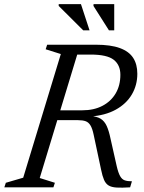

<svg xmlns="http://www.w3.org/2000/svg" viewBox="-38 -884 679 906"><path d="M350.5 -363.5Q405 -363.5 445.2 -384.5Q485.5 -405.5 507.8 -443.2Q530 -481 530 -531Q530 -577.5 498.5 -602Q467 -626.5 389.5 -626.5H262.5L279 -673H414Q484.5 -673 527.5 -657.2Q570.5 -641.5 590.2 -611.2Q610 -581 610 -536Q610 -482 584 -438Q558 -394 508.2 -366.5Q458.5 -339 386 -334V-337Q418.5 -335 436.8 -323.8Q455 -312.5 465.5 -289.5Q476 -266.5 483.5 -230L512.5 -101Q520 -68.5 528.8 -53Q537.5 -37.5 550.8 -33Q564 -28.5 584.5 -28.5L576 0Q536.5 2.5 512.2 1Q488 -0.5 474.2 -9Q460.5 -17.5 452.8 -35.5Q445 -53.5 439 -83.5L404 -248Q398 -277 389 -292Q380 -307 366 -312Q352 -317 330 -317H170L183.5 -363.5ZM149.5 -44 221 -21.5 214 0H-17.5L-10.5 -21.5L71.5 -45.5L249 -629L177.5 -651.5L184.5 -673H340.5ZM384.5 -741H354.5L239 -856V-864.5H344ZM501 -741H476L403 -856L403.5 -864.5H501Z"/></svg>

Font: Newsreader 17pt
Style: Italic
Weight: 400
Italic angle: -17°
Version: Version 1.003